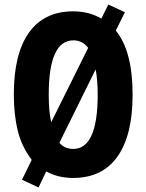

<svg xmlns="http://www.w3.org/2000/svg" viewBox="-20 -775 646 847"><path d="M565 -358Q565 -178 498 -84Q431 10 303 10Q235 10 184 -19L150 52L77 18L120 -70Q76 -127 58.5 -198Q41 -269 41 -359Q41 -538 108 -631.5Q175 -725 303 -725Q373 -725 427 -693L458 -755L531 -721L491 -640Q565 -549 565 -358ZM195 -358Q195 -322 197.5 -291.5Q200 -261 206 -236L369 -564Q343 -597 304 -597Q195 -597 195 -358ZM411 -358Q411 -420 402 -469L242 -145Q265 -118 303 -118Q411 -118 411 -358Z"/></svg>

Font: Noto Sans ExtraCondensed ExtraBold
Style: Regular
Weight: 800
Width: 2
Designer: Monotype Design Team
Foundry: Monotype Imaging Inc.
Version: Version 2.013; ttfautohint (v1.8.4.7-5d5b)